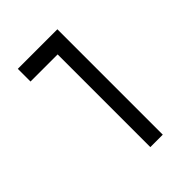

<svg xmlns="http://www.w3.org/2000/svg" viewBox="-229 -703 1044 1044"><g transform="rotate(-45 293.0 -180.5)"><path d="M401.4 224.6V-585.9H97.2V-488.3H305.7V224.6Z"/></g></svg>

Font: Cascadia Mono NF
Style: Regular
Weight: 400
Monospace: yes
Designer: Aaron Bell
Foundry: Saja Typeworks
Version: Version 2404.023